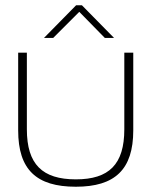

<svg xmlns="http://www.w3.org/2000/svg" viewBox="-20 -700 575 729"><path d="M49 -205C49 -56 118 9 268 9C416 9 486 -56 486 -205V-500H452V-209C452 -76 394 -19 268 -19C141 -19 82 -76 82 -209V-500H49ZM147 -556H182L281 -655L378 -556H413L291 -680H269Z"/></svg>

Font: LT Wave Text Thin
Style: Regular
Weight: 100
Designer: Daniel Lyons
Version: Version 2.5 (Glyphs App)